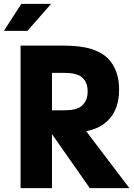

<svg xmlns="http://www.w3.org/2000/svg" viewBox="-26 -965 687 985"><path d="M79.6 -731H299.8Q387.2 -731 442.4 -713.6Q497.6 -696.3 530.3 -662.6Q585 -604.5 585 -505.4Q585 -400.4 524.9 -344.2Q504.4 -324.7 478.3 -312Q452.1 -299.3 416 -292L637.7 0H434.6L240.7 -276.9V0H79.6ZM283.7 -398.9Q314.5 -398.9 334.7 -400.6Q355 -402.3 374 -410.2Q393.1 -418 405.3 -434.6Q423.8 -458 423.8 -495.6Q423.8 -534.7 405.3 -557.1Q393.1 -573.2 374.3 -580.6Q355.5 -587.9 335.2 -589.6Q314.9 -591.3 283.7 -591.3H240.7V-398.9ZM-5.9 -806.6 83.5 -945.3H236.3L114.7 -806.6Z"/></svg>

Font: Glacial Indifference
Style: Bold
Weight: 700
Designer: Alfredo Marco Pradil
Foundry: Alfredo Marco Pradil
Version: Version 1.312